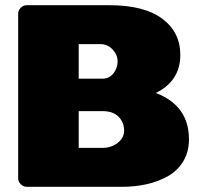

<svg xmlns="http://www.w3.org/2000/svg" viewBox="-20 -720 773 740"><path d="M50 -33.3V-666.7Q50 -680 60 -690Q70 -700 83.3 -700H400Q535.8 -700 605.4 -647.9Q675 -595.8 675 -508.3Q675 -408.3 580.8 -361.7Q708.3 -312.5 708.3 -183.3Q708.3 -134.2 685.8 -97.5Q663.3 -60.8 625.4 -40Q587.5 -19.2 543.3 -9.6Q499.2 0 450 0H83.3Q70 0 60 -10Q50 -20 50 -33.3ZM283.3 -150H375Q408.3 -150 433.3 -169.2Q458.3 -188.3 458.3 -216.7Q458.3 -248.3 437.1 -270Q415.8 -291.7 375 -291.7H283.3ZM283.3 -416.7H375Q400.8 -416.7 417.1 -437.1Q433.3 -457.5 433.3 -483.3Q433.3 -508.3 414.2 -529.2Q395 -550 366.7 -550H283.3Z"/></svg>

Font: BoonTook Mon
Style: Regular
Weight: 400
Designer: Sungsit Sawaiwan
Foundry: FontUni
Version: Version 3.0